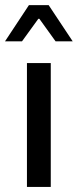

<svg xmlns="http://www.w3.org/2000/svg" viewBox="-27 -736 307 756"><path d="M172.9 -487.8V0H79.1V-487.8ZM164.6 -715.8 259.3 -573.2H191.9L127.9 -662.1H124L59.6 -573.2H-7.3L86.9 -715.8Z"/></svg>

Font: Varta SemiBold
Style: Regular
Weight: 600
Designer: Joana Correia, Viktoriya Grabowska, Eben Sorkin
Foundry: Sorkin Type
Version: Version 1.003; ttfautohint (v1.3) -l 8 -r 24 -G 200 -x 12 -H